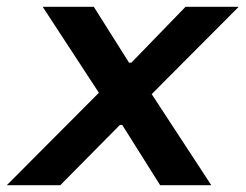

<svg xmlns="http://www.w3.org/2000/svg" viewBox="-61 -547 725 567"><path d="M-41 0 231 -273 65 -527H216L320 -362H327L487 -527H644L387 -269L563 0H412L300 -178H293L117 0Z"/></svg>

Font: Archivo SemiExpanded SemiBold
Style: Italic
Weight: 600
Width: 6
Italic angle: -10°
Designer: Hector Gatti
Foundry: Omnibus-Type
Version: Version 2.001